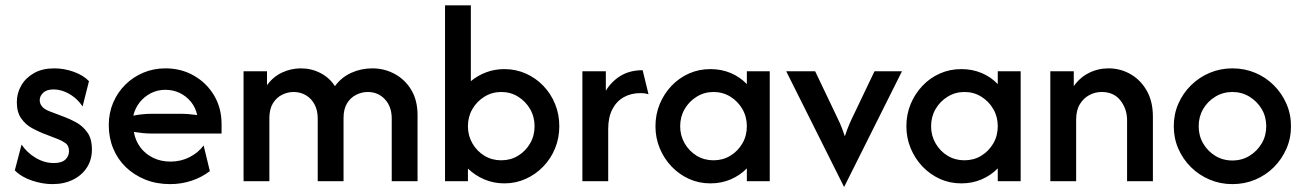

<svg xmlns="http://www.w3.org/2000/svg" viewBox="-20 -687 4946 728"><path d="M178.5 11.1Q141.7 11.1 101.7 -2.1Q61.8 -15.3 36.1 -41L61.8 -138.9Q81.2 -109 114.6 -88.9Q147.9 -68.8 184 -68.8Q213.9 -68.8 227.8 -81.9Q241.7 -95.1 241.7 -113.9Q241.7 -135.4 227.1 -145.1Q212.5 -154.9 199.3 -159.7L141.7 -181.9Q124.3 -188.9 101 -201.4Q77.8 -213.9 60.8 -237.5Q43.8 -261.1 43.8 -299.3Q43.8 -334 60.8 -363.2Q77.8 -392.4 109.4 -410.1Q141 -427.8 185.4 -427.8Q223.6 -427.8 260.1 -414.6Q296.5 -401.4 317.4 -379.2L293.1 -283.3Q279.9 -303.5 261.5 -318.1Q243.1 -332.6 222.9 -340.3Q202.8 -347.9 182.6 -347.9Q156.9 -347.9 143.8 -335.4Q130.6 -322.9 130.6 -306.9Q130.6 -293.8 139.6 -283Q148.6 -272.2 168.8 -264.6L223.6 -243.8Q243.1 -236.8 267.7 -223.6Q292.4 -210.4 310.4 -186.1Q328.5 -161.8 328.5 -120.1Q328.5 -81.2 309.4 -51.7Q290.3 -22.2 256.6 -5.6Q222.9 11.1 178.5 11.1Z M625 11.1Q573.6 11.1 531.2 -5.9Q488.9 -22.9 457.6 -52.8Q426.4 -82.6 409.4 -123.6Q392.4 -164.6 392.4 -212.5Q392.4 -258.3 409 -297.6Q425.7 -336.8 455.2 -366Q484.7 -395.1 523.6 -411.5Q562.5 -427.8 607.6 -427.8Q667.4 -427.8 715.6 -400Q763.9 -372.2 792 -324.7Q820.1 -277.1 820.1 -216.7V-180.6H556.9Q539.6 -180.6 522.2 -182.3Q504.9 -184 487.5 -186.8Q493.1 -154.2 511.8 -128.8Q530.6 -103.5 560.1 -88.9Q589.6 -74.3 626.4 -74.3Q666 -74.3 699 -91.3Q731.9 -108.3 752.1 -135.4L775.7 -38.2Q745.1 -14.6 706.2 -1.7Q667.4 11.1 625 11.1ZM485.4 -248.6Q502.8 -252.1 520.8 -253.8Q538.9 -255.6 556.9 -255.6H663.2Q680.6 -255.6 696.5 -254.2Q712.5 -252.8 727.8 -250.7Q721.5 -279.2 704.2 -300.7Q686.8 -322.2 661.8 -334.4Q636.8 -346.5 606.9 -346.5Q577.1 -346.5 552.1 -333.7Q527.1 -320.8 509.7 -299Q492.4 -277.1 485.4 -248.6Z M903.5 0V-416.7H992.4V-363.9Q1015.3 -395.8 1049.3 -411.8Q1083.3 -427.8 1120.8 -427.8Q1160.4 -427.8 1194.4 -410.4Q1228.5 -393.1 1250 -360.4Q1274.3 -393.8 1311.8 -410.8Q1349.3 -427.8 1391.7 -427.8Q1437.5 -427.8 1476.7 -406.6Q1516 -385.4 1539.6 -345.8Q1563.2 -306.2 1563.2 -250.7V0H1465.3V-237.5Q1465.3 -282.6 1439.6 -310.4Q1413.9 -338.2 1374.3 -338.2Q1351.4 -338.2 1330.2 -327.4Q1309 -316.7 1295.8 -295.1Q1282.6 -273.6 1282.6 -239.6V0H1184.7V-237.5Q1184.7 -268.8 1172.6 -291.3Q1160.4 -313.9 1139.6 -326Q1118.8 -338.2 1093.1 -338.2Q1070.8 -338.2 1049.7 -327.8Q1028.5 -317.4 1014.9 -295.5Q1001.4 -273.6 1001.4 -239.6V0Z M1892.4 8.3Q1851.4 8.3 1816 -6.9Q1780.6 -22.2 1754.2 -47.9V0H1667.4V-666.7H1765.3V-379.2Q1791 -400.7 1823.3 -412.8Q1855.6 -425 1892.4 -425Q1935.4 -425 1973.3 -408.3Q2011.1 -391.7 2039.9 -361.8Q2068.8 -331.9 2084.7 -292.7Q2100.7 -253.5 2100.7 -208.3Q2100.7 -163.9 2084.7 -124.7Q2068.8 -85.4 2039.9 -55.6Q2011.1 -25.7 1973.3 -8.7Q1935.4 8.3 1892.4 8.3ZM1880.6 -79.2Q1916 -79.2 1944.4 -96.5Q1972.9 -113.9 1989.9 -143.1Q2006.9 -172.2 2006.9 -208.3Q2006.9 -244.4 1989.9 -273.6Q1972.9 -302.8 1944.4 -320.5Q1916 -338.2 1880.6 -338.2Q1845.8 -338.2 1817 -320.5Q1788.2 -302.8 1771.2 -273.6Q1754.2 -244.4 1754.2 -208.3Q1754.2 -172.9 1771.2 -143.4Q1788.2 -113.9 1816.7 -96.5Q1845.1 -79.2 1880.6 -79.2Z M2188.2 0V-416.7H2277.1V-343.1Q2299.3 -379.2 2334 -400Q2368.8 -420.8 2416.7 -420.8L2438.9 -329.9Q2431.9 -331.9 2424.3 -333Q2416.7 -334 2409 -334Q2372.2 -334 2344.4 -318.1Q2316.7 -302.1 2301.4 -271.9Q2286.1 -241.7 2286.1 -197.9V0Z M2673.6 8.3Q2629.9 8.3 2592.4 -8.7Q2554.9 -25.7 2526.4 -55.6Q2497.9 -85.4 2481.6 -124.7Q2465.3 -163.9 2465.3 -208.3Q2465.3 -253.5 2481.6 -292.7Q2497.9 -331.9 2526.4 -361.8Q2554.9 -391.7 2592.4 -408.3Q2629.9 -425 2673.6 -425Q2715.3 -425 2750.7 -410.1Q2786.1 -395.1 2811.8 -368.1V-416.7H2898.6V0H2811.8V-48.6Q2786.1 -22.2 2750.7 -6.9Q2715.3 8.3 2673.6 8.3ZM2685.4 -79.2Q2720.8 -79.2 2749.3 -96.5Q2777.8 -113.9 2794.8 -143.1Q2811.8 -172.2 2811.8 -208.3Q2811.8 -244.4 2794.8 -273.6Q2777.8 -302.8 2749.3 -320.5Q2720.8 -338.2 2685.4 -338.2Q2650.7 -338.2 2621.9 -320.5Q2593.1 -302.8 2576 -273.6Q2559 -244.4 2559 -208.3Q2559 -172.9 2576 -143.4Q2593.1 -113.9 2621.5 -96.5Q2650 -79.2 2685.4 -79.2Z M3179.9 20.8 2961.1 -416.7H3070.8L3145.8 -259.7Q3156.2 -238.9 3165.3 -218.4Q3174.3 -197.9 3183.3 -170.1Q3192.4 -197.9 3201.4 -218.4Q3210.4 -238.9 3220.8 -259.7L3295.8 -416.7H3400L3181.2 20.8Z M3625 8.3Q3581.2 8.3 3543.8 -8.7Q3506.2 -25.7 3477.8 -55.6Q3449.3 -85.4 3433 -124.7Q3416.7 -163.9 3416.7 -208.3Q3416.7 -253.5 3433 -292.7Q3449.3 -331.9 3477.8 -361.8Q3506.2 -391.7 3543.8 -408.3Q3581.2 -425 3625 -425Q3666.7 -425 3702.1 -410.1Q3737.5 -395.1 3763.2 -368.1V-416.7H3850V0H3763.2V-48.6Q3737.5 -22.2 3702.1 -6.9Q3666.7 8.3 3625 8.3ZM3636.8 -79.2Q3672.2 -79.2 3700.7 -96.5Q3729.2 -113.9 3746.2 -143.1Q3763.2 -172.2 3763.2 -208.3Q3763.2 -244.4 3746.2 -273.6Q3729.2 -302.8 3700.7 -320.5Q3672.2 -338.2 3636.8 -338.2Q3602.1 -338.2 3573.3 -320.5Q3544.4 -302.8 3527.4 -273.6Q3510.4 -244.4 3510.4 -208.3Q3510.4 -172.9 3527.4 -143.4Q3544.4 -113.9 3572.9 -96.5Q3601.4 -79.2 3636.8 -79.2Z M3962.5 0V-416.7H4051.4V-360.4Q4074.3 -393.1 4108.7 -410.4Q4143.1 -427.8 4183.3 -427.8Q4227.8 -427.8 4266 -406.2Q4304.2 -384.7 4327.8 -343.8Q4351.4 -302.8 4351.4 -244.4V0H4253.5V-231.2Q4253.5 -273.6 4228.5 -305.9Q4203.5 -338.2 4156.9 -338.2Q4131.9 -338.2 4110.1 -326.4Q4088.2 -314.6 4074.3 -291.7Q4060.4 -268.8 4060.4 -233.3V0Z M4652.8 11.1Q4606.9 11.1 4566.7 -5.9Q4526.4 -22.9 4495.8 -53.1Q4465.3 -83.3 4447.9 -122.9Q4430.6 -162.5 4430.6 -208.3Q4430.6 -254.2 4447.9 -293.8Q4465.3 -333.3 4495.8 -363.5Q4526.4 -393.8 4566.7 -410.8Q4606.9 -427.8 4652.8 -427.8Q4699.3 -427.8 4739.6 -410.8Q4779.9 -393.8 4810.1 -363.5Q4840.3 -333.3 4857.6 -293.8Q4875 -254.2 4875 -208.3Q4875 -162.5 4857.6 -122.9Q4840.3 -83.3 4810.1 -53.1Q4779.9 -22.9 4739.6 -5.9Q4699.3 11.1 4652.8 11.1ZM4652.8 -78.5Q4688.9 -78.5 4717.7 -96.2Q4746.5 -113.9 4763.9 -143.1Q4781.2 -172.2 4781.2 -208.3Q4781.2 -244.4 4763.9 -273.6Q4746.5 -302.8 4717.4 -320.5Q4688.2 -338.2 4652.8 -338.2Q4617.4 -338.2 4588.2 -320.5Q4559 -302.8 4542 -273.6Q4525 -244.4 4525 -208.3Q4525 -172.2 4542 -143.1Q4559 -113.9 4587.8 -96.2Q4616.7 -78.5 4652.8 -78.5Z"/></svg>

Font: Afacad Flux Medium
Style: Regular
Weight: 500
Designer: Kristian Moeller
Foundry: Dicotype
Version: Version 1.100